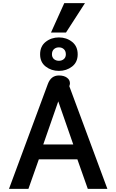

<svg xmlns="http://www.w3.org/2000/svg" viewBox="-20 -1196 737 1216"><path d="M283 -664Q303 -718 353 -718Q385 -718 404 -704Q423 -690 423 -668Q423 -662 419 -650L660 0H536L470 -187H226L160 0H37ZM444 -281 349 -554 254 -281ZM234 -852Q234 -903 269.5 -931Q305 -959 353 -959Q401 -959 436.5 -931Q472 -903 472 -852Q472 -802 436.5 -774.5Q401 -747 353 -747Q305 -747 269.5 -774.5Q234 -802 234 -852ZM397 -852Q397 -873 384.5 -884.5Q372 -896 353 -896Q334 -896 321.5 -884.5Q309 -873 309 -852Q309 -833 321.5 -822Q334 -811 353 -811Q372 -811 384.5 -822Q397 -833 397 -852ZM387 -1176H518L398 -990H303Z"/></svg>

Font: Niramit SemiBold
Style: Regular
Weight: 600
Designer: Katatrad Aksorn Co.,Ltd.
Foundry: Cadson Demak Co.,Ltd.
Version: Version 1.001; ttfautohint (v1.6)